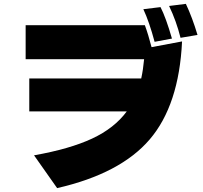

<svg xmlns="http://www.w3.org/2000/svg" viewBox="-20 -885 1040 983"><path d="M111.3 -582V-755.9H721.7Q739.3 -708 755.9 -643.6L912.1 -672.9Q896.5 -346.7 746.6 -171.4Q596.7 3.9 272.5 78.1L154.3 -89.8Q336.9 -122.1 451.2 -175.3Q565.4 -228.5 628.9 -314.5H129.9V-483.4H703.1Q712.9 -528.3 717.8 -582ZM713.9 -837.9 801.8 -848.6Q829.1 -795.9 860.4 -687.5L771.5 -670.9Q744.1 -773.4 713.9 -837.9ZM845.7 -854.5 931.6 -865.2Q964.8 -794.9 991.2 -706.1L904.3 -691.4Q882.8 -777.3 845.7 -854.5Z"/></svg>

Font: GenEi M Gothic v2 Black
Style: Regular
Weight: 900
Version: Version 2.0